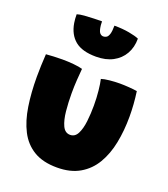

<svg xmlns="http://www.w3.org/2000/svg" viewBox="-145 -870 878 1004"><g transform="rotate(20 294.5 -368.0)"><path d="M346.5 -482Q362.5 -487.5 391.8 -490.5Q421 -493.5 448.5 -493.5Q471.5 -493.5 499.2 -491.5Q527 -489.5 545 -486.5Q550 -451.5 552.5 -416.8Q555 -382 555 -348Q555 -269.5 541.2 -200.8Q527.5 -132 496.5 -79.8Q465.5 -27.5 414.2 2.2Q363 32 288.5 32Q210 32 159 1.2Q108 -29.5 79.5 -85Q51 -140.5 39.5 -215.5Q28 -290.5 28 -378.5Q28 -409 29.2 -440.8Q30.5 -472.5 32.5 -505Q49 -506.5 75.2 -507.8Q101.5 -509 123 -509Q154.5 -509 186.2 -506Q218 -503 236 -497.5Q233.5 -470.5 231 -434.2Q228.5 -398 228.5 -359.5Q228.5 -308.5 233.2 -260.8Q238 -213 252.2 -182.5Q266.5 -152 295 -152Q322 -152 336 -179.5Q350 -207 355 -249.8Q360 -292.5 360 -338Q360 -381 356 -420Q352 -459 346.5 -482ZM456.5 -746Q456.5 -697.5 435.5 -660.8Q414.5 -624 375.5 -603.2Q336.5 -582.5 282.5 -582.5Q205 -582.5 165.2 -615.2Q125.5 -648 115.5 -709Q112 -729.5 112 -756.5Q127 -761.5 152.8 -763.5Q178.5 -765.5 205.2 -766.2Q232 -767 249.5 -767Q249.5 -756 250.2 -747Q251 -738 252.5 -731Q256.5 -710 264.5 -702.5Q272.5 -695 282 -695Q291.5 -695 299.8 -700.2Q308 -705.5 313 -721.2Q318 -737 318 -768Q364 -768 401 -761.2Q438 -754.5 456.5 -746Z"/></g></svg>

Font: Grandstander Thin Black
Style: Regular
Weight: 900
Version: Version 1.200